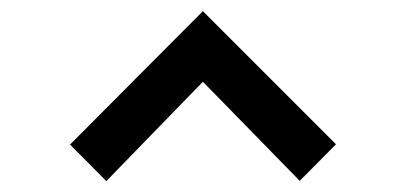

<svg xmlns="http://www.w3.org/2000/svg" viewBox="-20 -756 716 344"><path d="M105.5 -497 343.5 -736 582 -497.5 517 -432 343.5 -609.5 170.5 -431.5Z"/></svg>

Font: Cns Manrope SemBd
Style: Regular
Weight: 600
Designer: Mikhail Sharanda
Foundry: Mikhail Sharanda
Version: Version 4.504